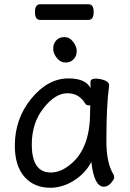

<svg xmlns="http://www.w3.org/2000/svg" viewBox="-20 -862 615 906"><path d="M220 -48Q262 -48 303 -79Q405 -153 405 -330L406 -365H397Q388 -365 383 -372Q354 -422 298 -422Q241 -422 185.5 -352Q130 -282 130 -180Q130 -48 220 -48ZM217 24Q141 24 95.5 -27.5Q50 -79 50 -175Q50 -302 128 -397Q206 -492 303 -492Q385 -492 407 -446V-475Q407 -491 432 -491Q452 -491 473.5 -483Q495 -475 495 -458Q482 -368 482 -195Q482 -92 516 -38Q519 -32 519 -25Q519 -16 504 1.5Q489 19 470 19Q424 19 411 -98Q383 -44 329 -10Q275 24 217 24ZM231 -633Q231 -655 245 -671Q259 -687 284 -687Q308 -687 325 -665Q342 -643 342 -621Q342 -598 327.5 -582.5Q313 -567 289 -567Q265 -567 248 -588.5Q231 -610 231 -633ZM397 -768H169Q145 -768 145 -805Q145 -842 170 -842H398Q422 -842 422 -805Q422 -768 397 -768Z"/></svg>

Font: LXGW WenKai Lite Medium
Style: Regular
Weight: 500
Designer: LXGW / Fontworks Inc.
Foundry: LXGW / Fontworks Inc.
Version: Version 1.511; March 25, 2025